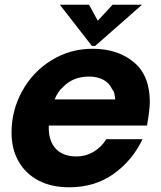

<svg xmlns="http://www.w3.org/2000/svg" viewBox="-20 -783 684 815"><path d="M29 -220Q29 -315 74.5 -397Q120 -479 199 -527.5Q278 -576 373 -576Q479 -576 547.5 -519.5Q616 -463 616 -350Q615 -311 604 -250H187V-241Q187 -183 217.5 -151Q248 -119 304 -119Q345 -119 378.5 -139.5Q412 -160 431 -192H585Q542 -102 462.5 -45Q383 12 274 12Q198 12 143 -17Q88 -46 58.5 -98.5Q29 -151 29 -220ZM469 -361Q468 -375 465.5 -385.5Q463 -396 455 -406Q443 -432 417.5 -445Q392 -458 358 -458Q289 -458 246 -412Q225 -394 212 -361ZM384 -588H370L234 -763H358L395 -695L458 -763H583Z"/></svg>

Font: Open Sauce One ExtraBold Italic
Style: Regular
Weight: 800
Italic angle: -10°
Designer: Alfredo Marco Pradil
Foundry: Creative Sauce Fz LLC
Version: Version 1.477